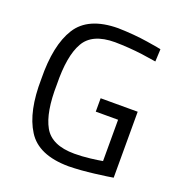

<svg xmlns="http://www.w3.org/2000/svg" viewBox="-129 -812 873 930"><g transform="rotate(20 308.0 -346.5)"><path d="M474 -285V-72Q453 -68 412 -63Q370 -58 331 -58Q214 -58 174 -129Q134 -200 137 -344Q134 -491 175 -562Q215 -633 332 -633Q405 -632 474 -623Q542 -613 547 -612L550 -676Q546 -678 476 -689Q406 -700 323 -702Q170 -701 112 -609Q54 -517 57 -344Q54 -175 112 -84Q169 8 325 9Q387 8 458 -1Q529 -10 550 -14V-354H359V-285Z"/></g></svg>

Font: RazerF5
Style: Regular
Weight: 400
Foundry: Razer Inc.
Version: Version 2